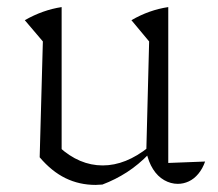

<svg xmlns="http://www.w3.org/2000/svg" viewBox="-20 -514 615 542"><path d="M455 -54 559 -58Q552 -38 540 -23.5Q528 -9 513 -2Q498 5 482 5Q462 5 443.5 -5.5Q425 -16 412 -36.5Q399 -57 393 -86L401 -397L351 -457Q401 -486 455 -494ZM269 7Q264 7 259 7.5Q254 8 250 8Q204 8 165 -11Q126 -30 92 -70L147 -99Q204 -47 270 -47Q335 -47 400 -99L401 -80Q371 -49 338.5 -28Q306 -7 269 7ZM92 -70 101 -397 50 -457Q101 -486 154 -494V-84Z"/></svg>

Font: Piazzolla Thin ExtraLight
Style: Regular
Weight: 250
Version: Version 2.005